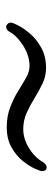

<svg xmlns="http://www.w3.org/2000/svg" viewBox="212 -568 175 640"><g transform="rotate(90 300.0 -248.5)"><path d="M551 -300Q551 -296 543 -277.5Q535 -259 517.5 -237Q500 -215 472 -199Q444 -183 405 -183Q368 -183 338 -194.5Q308 -206 284 -221Q260 -236 239.5 -247.5Q219 -259 201 -259Q166 -259 133 -238Q100 -217 87 -193Q80 -181 70 -181Q65 -181 60.5 -185.5Q56 -190 56 -197Q56 -203 65.5 -221.5Q75 -240 93.5 -261.5Q112 -283 140.5 -298.5Q169 -314 207 -314Q234 -314 258.5 -302.5Q283 -291 307 -276Q331 -261 356.5 -249.5Q382 -238 411 -238Q443 -238 474 -257Q505 -276 521 -304Q529 -316 538 -316Q551 -316 551 -300Z"/></g></svg>

Font: Moon Stars Kai T Light
Style: Regular
Weight: 300
Designer: GuiWonder
Version: Version 1.101